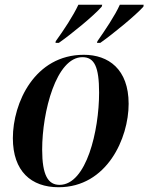

<svg xmlns="http://www.w3.org/2000/svg" viewBox="-20 -776 623 806"><path d="M389 -603 387 -596H401C455 -634 550 -712 582 -748L583 -756H483C463 -711 421 -649 389 -603ZM214 -603 213 -596H227C281 -634 374 -710 407 -748L409 -756H309C287 -709 248 -650 214 -603ZM226 10C429 10 520 -196 520 -340C520 -486 435 -546 332 -546C126 -546 34 -345 34 -196C34 -57 111 10 226 10ZM230 0C182 0 157 -40 157 -148C157 -307 216 -536 326 -536C376 -536 396 -496 396 -387C396 -228 343 0 230 0Z"/></svg>

Font: Noto Serif Display SemiCondensed SemiBold
Style: Italic
Weight: 600
Width: 4
Italic angle: -12°
Designer: Monotype Design Team
Foundry: Monotype Imaging Inc.
Version: Version 2.009